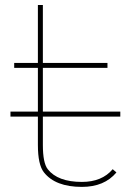

<svg xmlns="http://www.w3.org/2000/svg" viewBox="-20 -732 491 752"><path d="M35.6 -466.3V-485.4H128.4V-712.4H147.9V-485.4H400.9V-466.3H147.9V-164.1Q147.9 -93.8 167 -69.3Q206.1 -19.5 300.8 -19.5Q379.4 -19.5 421.4 -69.3L436 -56.6Q388.7 0 300.8 0Q196.8 0 151.9 -57.1Q128.4 -86.9 128.4 -164.1V-466.3ZM451.2 -275.4H21V-294.9H451.2Z"/></svg>

Font: Fortheenas_01
Style: Regular
Weight: 100
Designer: Situjuh Nazara
Version: Version 1.10 September 8, 2014